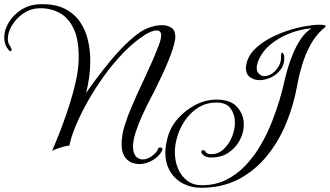

<svg xmlns="http://www.w3.org/2000/svg" viewBox="-212 -686 1560 908"><path d="M446 90Q430 90 414.5 84.5Q399 79 386 66Q374 53 368.5 35Q363 17 363 -4Q363 -45 377.5 -92Q392 -139 410.5 -181Q429 -223 440 -248Q461 -293 479 -332Q497 -371 511 -403Q528 -443 539 -472Q550 -501 550 -519Q550 -542 529 -542Q516 -542 500.5 -535.5Q485 -529 473 -521Q420 -487 371 -436Q322 -385 279.5 -326Q237 -267 203 -206.5Q169 -146 146.5 -92Q124 -38 116 3Q105 3 88.5 7.5Q72 12 56.5 17.5Q41 23 34 28Q36 23 49 -7.5Q62 -38 80 -85.5Q98 -133 116 -189Q134 -245 146.5 -301Q159 -357 160 -404Q162 -495 137.5 -548Q113 -601 71.5 -624Q30 -647 -20 -647Q-65 -647 -100 -623.5Q-135 -600 -155 -566.5Q-175 -533 -175 -503Q-175 -481 -163 -466Q-157 -457 -157 -451Q-157 -444 -162 -444Q-167 -444 -173 -452Q-192 -475 -192 -509Q-192 -544 -170.5 -580Q-149 -616 -110.5 -640.5Q-72 -665 -22 -666Q47 -668 92.5 -645.5Q138 -623 165 -584.5Q192 -546 203.5 -497.5Q215 -449 215 -397Q215 -358 209.5 -319.5Q204 -281 195 -246Q214 -274 243.5 -313.5Q273 -353 308 -395.5Q343 -438 381.5 -476Q420 -514 457 -538Q476 -550 502.5 -558.5Q529 -567 554 -567Q580 -567 598.5 -555Q617 -543 617 -513Q617 -510 617 -506.5Q617 -503 616 -499Q610 -461 585 -400Q560 -339 519 -257Q510 -240 493.5 -208Q477 -176 459.5 -137.5Q442 -99 429.5 -60.5Q417 -22 417 8Q417 40 433 56Q447 68 462 68Q486 68 508.5 50.5Q531 33 535 19Q538 11 546 11Q551 11 554.5 15Q558 19 554 27Q542 52 511 71Q480 90 446 90ZM739 202Q692 202 653.5 182Q615 162 592.5 124.5Q570 87 570 35Q570 4 581 -37Q595 -87 631 -127Q667 -167 714.5 -191Q762 -215 812 -215Q879 -215 910 -179.5Q941 -144 941 -97Q941 -60 922.5 -24Q904 12 869.5 35.5Q835 59 786 59Q769 59 756.5 52Q744 45 741 37Q740 35 740 32Q740 24 748 24Q758 24 761 34Q761 36 767.5 39.5Q774 43 787 43Q820 43 845 20Q870 -3 884.5 -37.5Q899 -72 899 -106Q899 -144 879 -172.5Q859 -201 812 -201Q763 -201 724.5 -176.5Q686 -152 660.5 -113Q635 -74 624 -31Q615 2 615 34Q615 76 630 111.5Q645 147 673.5 168.5Q702 190 742 190Q806 190 857.5 164.5Q909 139 949.5 96Q990 53 1020.5 0.5Q1051 -52 1073 -107.5Q1095 -163 1110 -213.5Q1125 -264 1133 -302Q1139 -329 1149.5 -364.5Q1160 -400 1175.5 -436.5Q1191 -473 1212 -503.5Q1233 -534 1261 -552Q1208 -548 1155 -527Q1102 -506 1062.5 -471.5Q1023 -437 1007 -391Q1002 -376 1002 -366Q1002 -347 1013 -336.5Q1024 -326 1037 -326Q1058 -326 1076.5 -339.5Q1095 -353 1106 -373Q1117 -393 1117 -412Q1117 -418 1117 -422.5Q1117 -427 1118 -431Q1119 -433 1119 -435Q1119 -437 1120 -437Q1125 -437 1128.5 -431Q1132 -425 1132 -420Q1135 -385 1117 -359.5Q1099 -334 1071 -320.5Q1043 -307 1016 -307Q990 -307 970.5 -321Q951 -335 951 -364Q951 -369 951.5 -373.5Q952 -378 953 -382Q960 -419 988.5 -449Q1017 -479 1057.5 -501.5Q1098 -524 1142.5 -539Q1187 -554 1228.5 -561.5Q1270 -569 1299 -569Q1306 -569 1312 -568.5Q1318 -568 1323 -567Q1328 -566 1328 -563Q1328 -559 1321.5 -554Q1315 -549 1313 -547Q1279 -516 1255.5 -472.5Q1232 -429 1217.5 -381.5Q1203 -334 1195 -290Q1179 -196 1143.5 -108Q1108 -20 1051.5 50Q995 120 917.5 161Q840 202 739 202Z"/></svg>

Font: Gwendolyn
Style: Bold
Weight: 700
Designer: Robert E. Leuschke
Foundry: Robert E. Leuschke
Version: Version 1.010; ttfautohint (v1.8.3)